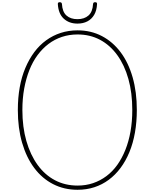

<svg xmlns="http://www.w3.org/2000/svg" viewBox="-20 -1694 1397 1733"><path d="M680 19Q559 19 459.5 -32Q360 -83 289 -178Q218 -273 179.5 -405.5Q141 -538 141 -701Q141 -810 158 -905.5Q175 -1001 209 -1081Q243 -1161 289.5 -1223.5Q336 -1286 396.5 -1330Q457 -1374 528 -1397Q599 -1420 680 -1420Q801 -1420 899.5 -1368.5Q998 -1317 1068.5 -1223Q1139 -1129 1177 -996.5Q1215 -864 1215 -701Q1215 -593 1198 -497Q1181 -401 1148 -321Q1115 -241 1068 -178Q1021 -115 961.5 -71Q902 -27 831.5 -4Q761 19 680 19ZM680 -19Q755 -19 820 -41Q885 -63 940.5 -104.5Q996 -146 1038.5 -205.5Q1081 -265 1111.5 -341Q1142 -417 1158 -507.5Q1174 -598 1174 -701Q1174 -856 1139 -981Q1104 -1106 1038.5 -1196.5Q973 -1287 882.5 -1335Q792 -1383 680 -1383Q605 -1383 539 -1361Q473 -1339 418 -1297.5Q363 -1256 319 -1196.5Q275 -1137 245 -1061Q215 -985 198.5 -895Q182 -805 182 -701Q182 -547 218 -421.5Q254 -296 319.5 -205.5Q385 -115 476.5 -67Q568 -19 680 -19ZM679 -1481Q604 -1481 555.5 -1525.5Q507 -1570 502 -1658Q502 -1667 506 -1670.5Q510 -1674 520 -1674Q529 -1674 533.5 -1670Q538 -1666 539 -1658Q543 -1587 580 -1554Q617 -1521 679 -1521Q741 -1521 778.5 -1554Q816 -1587 820 -1658Q821 -1666 825 -1670Q829 -1674 838 -1674Q848 -1674 852 -1670.5Q856 -1667 856 -1658Q853 -1599 830 -1560Q807 -1521 768.5 -1501Q730 -1481 679 -1481Z"/></svg>

Font: Playwrite BE WAL Thin
Style: Regular
Weight: 250
Version: Version 1.002